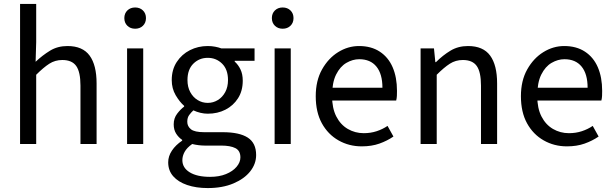

<svg xmlns="http://www.w3.org/2000/svg" viewBox="-20 -732 3119 976"><path d="M82 0V-712H164V-518L161 -418Q196 -451 234.5 -474.5Q273 -498 323 -498Q400 -498 435.5 -449.5Q471 -401 471 -308V0H389V-297Q389 -366 367.5 -396.5Q346 -427 297 -427Q260 -427 230.5 -408Q201 -389 164 -352V0Z M626 0V-486H708V0ZM667 -586Q643 -586 627.5 -601Q612 -616 612 -640Q612 -664 627.5 -679Q643 -694 667 -694Q691 -694 706.5 -679Q722 -664 722 -640Q722 -616 706.5 -601Q691 -586 667 -586Z M1036 224Q977 224 931.5 208.5Q886 193 860.5 164Q835 135 835 93Q835 62 854 33.5Q873 5 906 -17V-21Q888 -33 875.5 -52.5Q863 -72 863 -100Q863 -131 880.5 -154Q898 -177 916 -190V-194Q893 -214 873 -248Q853 -282 853 -325Q853 -378 878.5 -417Q904 -456 945.5 -477Q987 -498 1036 -498Q1056 -498 1074 -494.5Q1092 -491 1105 -486H1274V-423H1173V-419Q1191 -403 1202.5 -379Q1214 -355 1214 -322Q1214 -270 1190 -232.5Q1166 -195 1126 -174.5Q1086 -154 1036 -154Q1018 -154 999 -158.5Q980 -163 963 -171Q951 -160 941.5 -147Q932 -134 932 -113Q932 -90 950.5 -75Q969 -60 1018 -60H1112Q1197 -60 1239.5 -32.5Q1282 -5 1282 56Q1282 101 1252 139Q1222 177 1166.5 200.5Q1111 224 1036 224ZM1036 -209Q1064 -209 1087.5 -223.5Q1111 -238 1125 -264Q1139 -290 1139 -325Q1139 -379 1109 -408.5Q1079 -438 1036 -438Q993 -438 963 -408.5Q933 -379 933 -325Q933 -290 947 -264Q961 -238 984.5 -223.5Q1008 -209 1036 -209ZM1048 167Q1094 167 1128.5 153Q1163 139 1182.5 116Q1202 93 1202 68Q1202 34 1176.5 21Q1151 8 1104 8H1020Q1006 8 989.5 6Q973 4 957 0Q930 19 918.5 40Q907 61 907 82Q907 121 944.5 144Q982 167 1048 167Z M1376 0V-486H1458V0ZM1417 -586Q1393 -586 1377.5 -601Q1362 -616 1362 -640Q1362 -664 1377.5 -679Q1393 -694 1417 -694Q1441 -694 1456.5 -679Q1472 -664 1472 -640Q1472 -616 1456.5 -601Q1441 -586 1417 -586Z M1819 12Q1754 12 1700.5 -18.5Q1647 -49 1616 -105.5Q1585 -162 1585 -243Q1585 -322 1617 -379Q1649 -436 1699 -467Q1749 -498 1805 -498Q1867 -498 1910.5 -469.5Q1954 -441 1976 -390Q1998 -339 1998 -270Q1998 -257 1997.5 -245Q1997 -233 1994 -221H1644V-286H1924Q1924 -356 1893.5 -393.5Q1863 -431 1806 -431Q1773 -431 1741 -412.5Q1709 -394 1688.5 -353Q1668 -312 1668 -244Q1668 -182 1689.5 -140Q1711 -98 1748 -76.5Q1785 -55 1829 -55Q1864 -55 1894.5 -65Q1925 -75 1950 -92L1980 -38Q1948 -16 1908.5 -2Q1869 12 1819 12Z M2118 0V-486H2186L2193 -416H2196Q2231 -451 2270 -474.5Q2309 -498 2359 -498Q2436 -498 2471.5 -449.5Q2507 -401 2507 -308V0H2425V-297Q2425 -366 2403.5 -396.5Q2382 -427 2333 -427Q2296 -427 2266.5 -408Q2237 -389 2200 -352V0Z M2862 12Q2797 12 2743.5 -18.5Q2690 -49 2659 -105.5Q2628 -162 2628 -243Q2628 -322 2660 -379Q2692 -436 2742 -467Q2792 -498 2848 -498Q2910 -498 2953.5 -469.5Q2997 -441 3019 -390Q3041 -339 3041 -270Q3041 -257 3040.5 -245Q3040 -233 3037 -221H2687V-286H2967Q2967 -356 2936.5 -393.5Q2906 -431 2849 -431Q2816 -431 2784 -412.5Q2752 -394 2731.5 -353Q2711 -312 2711 -244Q2711 -182 2732.5 -140Q2754 -98 2791 -76.5Q2828 -55 2872 -55Q2907 -55 2937.5 -65Q2968 -75 2993 -92L3023 -38Q2991 -16 2951.5 -2Q2912 12 2862 12Z"/></svg>

Font: Source Sans 3
Style: Regular
Weight: 400
Designer: Paul D. Hunt
Foundry: Adobe
Version: Version 3.046;hotconv 1.0.118;makeotfexe 2.5.65603